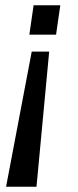

<svg xmlns="http://www.w3.org/2000/svg" viewBox="-20 -530 294 726"><path d="M192 -399H91L107 -510H208ZM118 176H3L100 -335H166Z"/></svg>

Font: Chivo
Style: Italic
Weight: 400
Italic angle: -8.05°
Designer: Hector Gatti
Foundry: Omnibus-Type
Version: Version 1.007